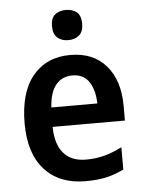

<svg xmlns="http://www.w3.org/2000/svg" viewBox="-54 -795 638 849"><g transform="rotate(-5 265.0 -371.0)"><path d="M272 -552Q374 -552 431 -486Q488 -420 488 -307V-242H167Q168 -165 202.5 -125Q237 -85 301 -85Q346 -85 383.5 -95Q421 -105 462 -126V-27Q424 -8 384.5 1Q345 10 292 10Q176 10 110.5 -62Q45 -134 45 -267Q45 -406 106 -479Q167 -552 272 -552ZM273 -461Q228 -461 200.5 -428Q173 -395 169 -328H373Q372 -386 348 -423.5Q324 -461 273 -461ZM270 -752Q300 -752 318.5 -736.5Q337 -721 337 -685Q337 -650 318 -634Q299 -618 270 -618Q241 -618 222 -634Q203 -650 203 -685Q203 -721 221.5 -736.5Q240 -752 270 -752Z"/></g></svg>

Font: Noto Sans Arabic UI SmCn SmBd
Style: Regular
Weight: 600
Width: 4
Designer: Monotype Design Team, Nadine Chahine and Nizar Qandah
Foundry: Monotype Imaging Inc.
Version: Version 2.010; ttfautohint (v1.8.4.7-5d5b)